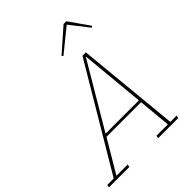

<svg xmlns="http://www.w3.org/2000/svg" viewBox="-295 -1060 1199 1199"><g transform="rotate(-45 304.5 -461.0)"><path d="M-38 -18H18L422 -698H452L518 -18H574L570 0H392L396 -18H496L476 -234H170L42 -18H142L138 0H-42ZM180 -252H474L434 -678H432ZM329 -790 479 -922H503L597 -788L587 -781L490 -905L337 -781Z"/></g></svg>

Font: IBM Plex Serif Thin
Style: Italic
Weight: 100
Italic angle: -14°
Designer: Mike Abbink, Paul van der Laan, Pieter van Rosmalen
Foundry: Bold Monday
Version: Version 3.001